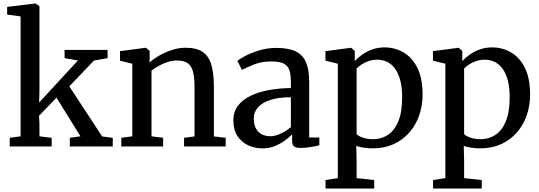

<svg xmlns="http://www.w3.org/2000/svg" viewBox="-20 -839 3090 1100"><path d="M36 0V-49.5L98 -58V-745L21 -755.5V-799.5L181.5 -819H184L206 -803.5V-311L204 -251.5L426.5 -492.5L350 -506V-553H596.5V-506L518.5 -492L377 -344.5L565 -57.5L626 -49.5V0H380V-49.5L441 -58L303.5 -279.5L203.5 -175.5L206 -130.5V-58L276 -49.5V0Z M738 -58V-474L667.5 -491.5V-546L812.5 -565H816.5L837.5 -547.5V-506L836.5 -481Q858 -500.5 891.5 -520Q925 -539.5 964.5 -552.5Q1004 -565.5 1043 -565.5Q1105.5 -565.5 1140.8 -541.8Q1176 -518 1190.8 -467.8Q1205.5 -417.5 1205.5 -339V-57.5L1273 -49.5V0H1034.5V-49.5L1094.5 -57.5V-338Q1094.5 -391 1086.5 -425.5Q1078.5 -460 1056.5 -476.2Q1034.5 -492.5 993 -492.5Q966.5 -492.5 940 -483.8Q913.5 -475 889.5 -461.5Q865.5 -448 848 -434.5V-58L914.5 -49.5V0H675V-49.5Z M1483.5 11Q1439 11 1401.2 -6.8Q1363.5 -24.5 1340.2 -60Q1317 -95.5 1317 -149.5Q1317 -199.5 1344.2 -234.5Q1371.5 -269.5 1418 -291.2Q1464.5 -313 1523.5 -323.5Q1582.5 -334 1646.5 -334.5V-370Q1646.5 -413.5 1637 -439Q1627.5 -464.5 1603.5 -475.8Q1579.5 -487 1535 -487Q1477 -487 1433.5 -469Q1390 -451 1366 -438.5L1340 -490.5Q1351 -500 1384 -517.8Q1417 -535.5 1464 -550Q1511 -564.5 1563 -564.5Q1633.5 -564.5 1674.8 -544.2Q1716 -524 1733.8 -480.8Q1751.5 -437.5 1751.5 -368.5V-51.5L1809.5 -51V-6.5Q1798.5 -3.5 1780 0Q1761.5 3.5 1741 6Q1720.5 8.5 1703 8.5Q1676 8.5 1664.8 0.2Q1653.5 -8 1653.5 -37.5V-69.5Q1641.5 -56.5 1617 -37.5Q1592.5 -18.5 1558.8 -3.8Q1525 11 1483.5 11ZM1529.5 -58.5Q1556 -58.5 1588.8 -73.8Q1621.5 -89 1646.5 -111V-282Q1574 -281.5 1527 -265.8Q1480 -250 1457 -223Q1434 -196 1434 -162Q1434 -125.5 1446.5 -102.8Q1459 -80 1480.5 -69.2Q1502 -58.5 1529.5 -58.5Z M1845 241V192.5L1915.5 181.5V-474L1844.5 -491.5V-546L1989 -565H1992L2012.5 -547.5V-489Q2028.5 -506.5 2053.2 -524.8Q2078 -543 2111 -555.2Q2144 -567.5 2183.5 -567.5Q2241 -567.5 2290.5 -539.5Q2340 -511.5 2370.5 -451.8Q2401 -392 2401 -296Q2401 -233 2381.5 -177.5Q2362 -122 2324.8 -79.5Q2287.5 -37 2234.8 -13Q2182 11 2115 11Q2091 11 2064.2 7Q2037.5 3 2021 -3L2023 80.5V181.5L2124 192.5V241ZM2118 -41.5Q2164.5 -41.5 2202.2 -66.2Q2240 -91 2262 -143.8Q2284 -196.5 2284 -281.5Q2284 -338.5 2273 -379.5Q2262 -420.5 2242.5 -446.5Q2223 -472.5 2197.2 -484.8Q2171.5 -497 2142 -497Q2115 -497 2091.8 -489Q2068.5 -481 2050.8 -469.2Q2033 -457.5 2023 -446.5V-71.5Q2030.5 -60.5 2057 -51Q2083.5 -41.5 2118 -41.5Z M2461 241V192.5L2531.5 181.5V-474L2460.5 -491.5V-546L2605 -565H2608L2628.5 -547.5V-489Q2644.5 -506.5 2669.2 -524.8Q2694 -543 2727 -555.2Q2760 -567.5 2799.5 -567.5Q2857 -567.5 2906.5 -539.5Q2956 -511.5 2986.5 -451.8Q3017 -392 3017 -296Q3017 -233 2997.5 -177.5Q2978 -122 2940.8 -79.5Q2903.5 -37 2850.8 -13Q2798 11 2731 11Q2707 11 2680.2 7Q2653.5 3 2637 -3L2639 80.5V181.5L2740 192.5V241ZM2734 -41.5Q2780.5 -41.5 2818.2 -66.2Q2856 -91 2878 -143.8Q2900 -196.5 2900 -281.5Q2900 -338.5 2889 -379.5Q2878 -420.5 2858.5 -446.5Q2839 -472.5 2813.2 -484.8Q2787.5 -497 2758 -497Q2731 -497 2707.8 -489Q2684.5 -481 2666.8 -469.2Q2649 -457.5 2639 -446.5V-71.5Q2646.5 -60.5 2673 -51Q2699.5 -41.5 2734 -41.5Z"/></svg>

Font: Merriweather 24pt Medium
Style: Regular
Weight: 500
Designer: Eben Sorkin
Foundry: Eben Sorkin
Version: Version 2.100